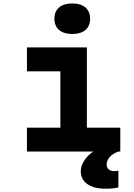

<svg xmlns="http://www.w3.org/2000/svg" viewBox="-20 -892 790 1130"><path d="M491.3 -613.1V-140.8H688V0H138.6V-140.8H335.3V-472.3H138.6V-613.1ZM300.2 -781.8Q300.2 -824.4 327.6 -848Q355.1 -871.7 405.3 -871.7Q455.5 -871.7 482.9 -848Q510.4 -824.4 510.4 -781.8Q510.4 -739.2 482.9 -715.6Q455.5 -692 405.3 -692Q355.1 -692 327.6 -715.6Q300.2 -739.2 300.2 -781.8ZM455.3 116.7Q455.3 85.7 474.8 54.5Q494.3 23.3 528.6 0L601 -3.3L676.7 0Q644.6 11.4 626.2 31.8Q607.8 52.2 607.8 76.9Q607.8 94.3 619.5 104.6Q631.2 115 651.2 115Q665.9 115 676.7 112.3V211.3Q647.4 218.6 601 218.6Q532.8 218.6 494 191.3Q455.3 164 455.3 116.7Z"/></svg>

Font: Martian Mono Custom sWd Rg
Style: Regular
Weight: 400
Width: 6
Monospace: yes
Designer: Alex Havermale
Foundry: Evil Martians
Version: Version 1.000